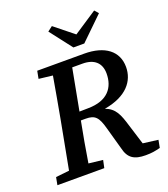

<svg xmlns="http://www.w3.org/2000/svg" viewBox="-158 -989 972 1112"><g transform="rotate(-20 328.0 -433.0)"><path d="M115 -616 200 -606C185 -522 171 -437 155 -353L99 -56L16 -47L7 0H296L306 -47L219 -57C232 -140 247 -223 263 -306H293C350 -306 369 -285 389 -211L427 -75C442 -10 478 12 548 12C586 12 605 8 638 0L647 -47L554 -59L516 -181C493 -258 476 -300 417 -322C557 -346 615 -422 615 -508C615 -605 541 -663 413 -663H124ZM384 -612C456 -612 496 -576 496 -511C496 -426 449 -359 327 -358L273 -357L321 -612ZM292 -877 262 -854 367 -718H434L574 -854L553 -878L409 -783Z"/></g></svg>

Font: Source Serif Pro Semibold
Style: Italic
Weight: 600
Italic angle: -12°
Designer: Frank Grießhammer
Foundry: Adobe Systems Incorporated
Version: Version 3.001;hotconv 1.0.111;makeotfexe 2.5.65597